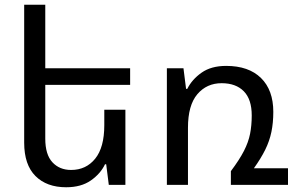

<svg xmlns="http://www.w3.org/2000/svg" viewBox="-20 -780 1256 810"><path d="M509 -317V0H439L428 -87H423Q404 -47 363 -18.5Q322 10 259 10Q177 10 129.5 -37.5Q82 -85 82 -178V-760H171V-492H529V-422H171V-195Q171 -128 201 -95.5Q231 -63 280 -63Q343 -63 381.5 -110.5Q420 -158 420 -252V-317Z M1051 -70H1195V0H954V-58Q990 -106 1009 -143Q1028 -180 1035 -215.5Q1042 -251 1042 -293Q1042 -361 1008.5 -395Q975 -429 915 -429Q852 -429 812.5 -382.5Q773 -336 773 -241V0H684V-492H754L765 -405H770Q790 -445 830.5 -473.5Q871 -502 934 -502Q1029 -502 1081 -451Q1133 -400 1133 -308Q1133 -262 1125 -223.5Q1117 -185 1099 -148.5Q1081 -112 1051 -70Z"/></svg>

Font: Go Noto Current
Style: Regular
Weight: 400
Designer: Monotype Design Team
Foundry: Monotype Imaging Inc.
Version: Version 2.007; ttfautohint (v1.8) -l 8 -r 50 -G 200 -x 14 -D